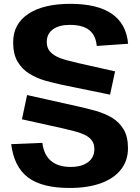

<svg xmlns="http://www.w3.org/2000/svg" viewBox="-20 -840 715 981"><path d="M335.6 120.4Q194.4 120.4 123.1 66.6Q51.8 12.8 37.2 -103.5L196.4 -110.1Q203.9 -49.1 240.4 -18.1Q276.8 12.9 340.8 12.9Q397.5 12.9 429.9 -11.5Q462.2 -36 462.2 -78.5Q462.2 -104.6 449.5 -121.9Q436.8 -139.2 414.7 -150.1Q392.5 -161 364.2 -168.6Q335.8 -176.3 304.4 -183.3L92.1 -230.5L118.4 -354.4L384.6 -294.9Q427.2 -285.4 471.3 -272.9Q515.4 -260.4 552.3 -238.4Q589.2 -216.3 611.6 -179Q633.9 -141.7 633.9 -82.6Q633.9 -19.9 598.2 26Q562.5 71.8 495.6 96.1Q428.7 120.4 335.6 120.4ZM300 -406Q257.5 -415 212.8 -427.5Q168.2 -440 130.6 -463.1Q92.9 -486.1 70.1 -524.7Q47.2 -563.2 47.2 -623.9Q47.2 -717.1 124.2 -768.8Q201.2 -820.4 339.6 -820.4Q477.8 -820.4 551.7 -769.3Q625.5 -718.2 634.6 -616.4L474.4 -605.2Q469.4 -659.8 435.7 -686.4Q401.9 -712.9 336.5 -712.9Q281.7 -712.9 250.3 -689.9Q218.9 -666.9 218.9 -625.9Q218.9 -598.8 232.1 -581.2Q245.3 -563.7 267.7 -552.1Q290.1 -540.5 319.2 -532.8Q348.3 -525.1 380.2 -517.6L568.1 -475.3L542.3 -356.4Z"/></svg>

Font: Pathway Extreme 8pt Thin
Style: Regular
Weight: 100
Designer: Eduardo Rodriguez Tunni
Foundry: Eduardo Rodriguez Tunni
Version: Version 1.000